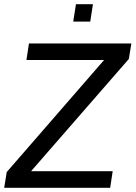

<svg xmlns="http://www.w3.org/2000/svg" viewBox="-21 -895 648 915"><path d="M0 0ZM-1 0 11 -75 475 -609H105L117 -688H605L593 -614L127 -79H516L504 0ZM328 -792ZM328 -792 341 -875H422L409 -792Z"/></svg>

Font: Azeri Sans
Style: Italic
Weight: 400
Designer: Hector Gatti & Omnibus-Type (original fonts) / Cristiano Sobral (main changes and remastering)
Foundry: Omnibus-Type
Version: Version 0.07;August 21, 2020;FontCreator 13.0.0.2681 64-bit;